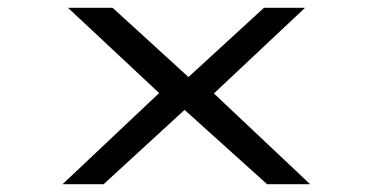

<svg xmlns="http://www.w3.org/2000/svg" viewBox="-20 -471 933 491"><path d="M462 -274 268 -451H154L387 -233L140 0H245L452 -190L663 0H773L527 -232L760 -451H655Z"/></svg>

Font: Charger Monospace
Style: Regular
Weight: 400
Designer: Jasper
Foundry: Cannot Into Space Fonts
Version: Version 0.980